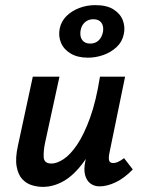

<svg xmlns="http://www.w3.org/2000/svg" viewBox="-20 -720 559 749"><path d="M147 9Q126 9 104.5 2.5Q83 -4 67 -21Q51 -38 45 -70Q39 -102 50 -152L108 -421H212L156 -164Q149 -131 150.5 -106.5Q152 -82 181 -82Q202 -82 228.5 -99.5Q255 -117 281.5 -156.5Q308 -196 331.5 -261Q355 -326 370 -421H429Q406 -303 374.5 -220.5Q343 -138 306 -87.5Q269 -37 229 -14Q189 9 147 9ZM368 7Q348 7 333 -4Q318 -15 312 -37Q306 -59 313 -92L383 -421H468L407 -124Q403 -105 405.5 -94.5Q408 -84 422 -84Q430 -84 439.5 -88Q449 -92 464 -103L498 -59Q465 -25 431.5 -9Q398 7 368 7ZM323 -495Q283 -495 256 -511Q229 -527 218 -553Q207 -579 213 -609Q219 -637 239 -657Q259 -677 288.5 -688.5Q318 -700 352 -700Q396 -700 422.5 -683.5Q449 -667 459 -641Q469 -615 463 -587Q457 -557 435 -536.5Q413 -516 383.5 -505.5Q354 -495 323 -495ZM332 -550Q352 -550 365 -562.5Q378 -575 382 -597Q385 -619 375 -632Q365 -645 344 -645Q324 -645 310.5 -632.5Q297 -620 294 -599Q291 -577 301 -563.5Q311 -550 332 -550Z"/></svg>

Font: Ysabeau
Style: Bold Italic
Weight: 700
Italic angle: -12°
Designer: Christian Thalmann (Catharsis Fonts)
Version: Version 2.002